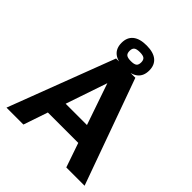

<svg xmlns="http://www.w3.org/2000/svg" viewBox="-229 -996 1141 1141"><g transform="rotate(45 342.0 -425.0)"><path d="M14 0 268 -667H430L670.4 0H516.6L301.2 -625.2L370.8 -631.4L156.2 0ZM152.6 -153.4 185.4 -265H492L505.4 -153.4ZM341.6 -661.6Q284.2 -661.6 254.6 -685.6Q225 -709.6 225 -756Q225 -801.8 254.6 -826.1Q284.2 -850.4 341.6 -850.4Q399.2 -850.4 428.7 -826.1Q458.2 -801.8 458.2 -756Q458.2 -709.6 428.7 -685.6Q399.2 -661.6 341.6 -661.6ZM341.6 -717.8Q368.4 -717.8 379.3 -726.3Q390.2 -734.8 390.2 -756Q390.2 -776.6 379.3 -785.2Q368.4 -793.8 341.6 -793.8Q314.4 -793.8 303.5 -785.2Q292.6 -776.6 292.6 -756Q292.6 -734.8 303.5 -726.3Q314.4 -717.8 341.6 -717.8Z"/></g></svg>

Font: Maven Pro VF Beta
Style: Regular
Weight: 400
Designer: Joe Prince
Foundry: Joe Prince
Version: Version 2.002